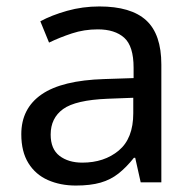

<svg xmlns="http://www.w3.org/2000/svg" viewBox="-20 -565 601 595"><path d="M288 -545Q386 -545 433 -502Q480 -459 480 -365V0H416L399 -76H395Q372 -47 347.5 -27.5Q323 -8 291.5 1Q260 10 215 10Q167 10 128.5 -7Q90 -24 68 -59.5Q46 -95 46 -149Q46 -229 109 -272.5Q172 -316 303 -320L394 -323V-355Q394 -422 365 -448Q336 -474 283 -474Q241 -474 203 -461.5Q165 -449 132 -433L105 -499Q140 -518 188 -531.5Q236 -545 288 -545ZM314 -259Q214 -255 175.5 -227Q137 -199 137 -148Q137 -103 164.5 -82Q192 -61 235 -61Q303 -61 348 -98.5Q393 -136 393 -214V-262Z"/></svg>

Font: Noto Sans Lao Looped
Style: Regular
Weight: 400
Designer: Mark Frömberg, Ben Mitchell
Foundry: The Fontpad Ltd
Version: Version 1.001